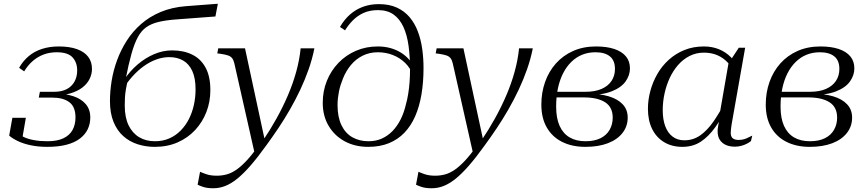

<svg xmlns="http://www.w3.org/2000/svg" viewBox="-20 -774 4633 1025"><path d="M283 -495Q245 -495 213 -483Q181 -471 155 -448.5Q129 -426 109 -393L82 -412Q103 -449 133.5 -474.5Q164 -500 204.5 -513Q245 -526 293 -526Q352 -526 391.5 -511.5Q431 -497 451 -470.5Q471 -444 471 -406Q471 -378 458 -352Q445 -326 419.5 -306.5Q394 -287 354 -275Q314 -263 260 -263L296 -281L292 -258L268 -275Q326 -275 369.5 -261Q413 -247 437.5 -218.5Q462 -190 462 -147Q462 -113 448.5 -84.5Q435 -56 407 -34.5Q379 -13 335.5 -1.5Q292 10 233 10Q184 10 144 1.5Q104 -7 75 -21Q46 -35 29 -50L46 -145H118L99 -35Q90 -36 82.5 -41Q75 -46 71.5 -54.5Q68 -63 71 -73Q82 -55 105 -43.5Q128 -32 161 -26Q194 -20 233 -20Q286 -20 319 -36Q352 -52 367.5 -80.5Q383 -109 383 -147Q383 -204 350 -228.5Q317 -253 259 -253H187L193 -284H269Q309 -284 336 -298Q363 -312 377.5 -338Q392 -364 392 -398Q392 -441 367 -468Q342 -495 283 -495Z M884 -469Q849 -469 814.5 -456.5Q780 -444 748 -421Q716 -398 687.5 -366.5Q659 -335 637 -298L644 -350Q675 -396 715.5 -430.5Q756 -465 803 -485Q850 -505 899 -505Q960 -505 1006 -482.5Q1052 -460 1077.5 -413Q1103 -366 1103 -293Q1103 -231 1082 -176.5Q1061 -122 1022 -80Q983 -38 928.5 -14Q874 10 806 10Q758 10 714.5 -4Q671 -18 638 -47.5Q605 -77 586 -123.5Q567 -170 567 -234Q567 -287 576 -342.5Q585 -398 605 -452.5Q625 -507 656.5 -556.5Q688 -606 733 -645.5Q778 -685 837.5 -710Q897 -735 972 -741L1143 -754L1130 -686L917 -670Q865 -666 827 -657Q789 -648 762 -629.5Q735 -611 716 -576Q697 -541 681.5 -485.5Q666 -430 650 -348H663Q656 -320 652 -296.5Q648 -273 647 -252Q646 -231 646 -211Q646 -147 666.5 -105Q687 -63 723 -41.5Q759 -20 807 -20Q849 -20 883.5 -35Q918 -50 944.5 -77Q971 -104 988.5 -138.5Q1006 -173 1015 -213.5Q1024 -254 1024 -297Q1024 -357 1006.5 -395Q989 -433 957.5 -451Q926 -469 884 -469Z M1340 47 1370 14 1395 -19 1288 -516H1145L1140 -489L1156 -487Q1183 -483 1197.5 -478Q1212 -473 1219.5 -463Q1227 -453 1231 -436ZM1384 -24 1359 6Q1325 53 1296.5 83.5Q1268 114 1242 132Q1216 150 1190.5 157Q1165 164 1137 164Q1104 164 1080 155.5Q1056 147 1048 143L1035 212Q1044 217 1065 224Q1086 231 1119 231Q1151 231 1182 219Q1213 207 1246 180.5Q1279 154 1317 110.5Q1355 67 1401 3Q1434 -42 1466.5 -90.5Q1499 -139 1528.5 -190.5Q1558 -242 1583 -295Q1608 -348 1627.5 -403.5Q1647 -459 1658 -514V-516H1585Q1579 -455 1561.5 -391.5Q1544 -328 1517 -265Q1490 -202 1456 -141Q1422 -80 1384 -24Z M1998 -720Q1954 -720 1921 -705Q1888 -690 1863.5 -665Q1839 -640 1822 -612L1795 -630Q1818 -670 1849 -697Q1880 -724 1918.5 -738Q1957 -752 2003 -752Q2058 -752 2098.5 -733.5Q2139 -715 2166.5 -682.5Q2194 -650 2210.5 -606.5Q2227 -563 2234 -513Q2241 -463 2241 -411Q2241 -335 2230 -270Q2219 -205 2196.5 -153.5Q2174 -102 2139 -65.5Q2104 -29 2056 -9.5Q2008 10 1946 10Q1875 10 1820.5 -19.5Q1766 -49 1734.5 -102Q1703 -155 1703 -225Q1703 -288 1725 -342.5Q1747 -397 1787 -438.5Q1827 -480 1880.5 -503Q1934 -526 1997 -526Q2034 -526 2065.5 -517Q2097 -508 2122 -492Q2147 -476 2165 -455Q2183 -434 2192 -411L2186 -370Q2171 -411 2142.5 -438.5Q2114 -466 2076.5 -480.5Q2039 -495 1997 -495Q1953 -495 1916.5 -477Q1880 -459 1853.5 -427Q1827 -395 1811 -355Q1804 -338 1798.5 -320.5Q1793 -303 1789.5 -285.5Q1786 -268 1784 -250Q1782 -232 1782 -213Q1782 -149 1803 -105.5Q1824 -62 1861.5 -41Q1899 -20 1947 -20Q1987 -20 2019 -34.5Q2051 -49 2076 -75Q2101 -101 2119 -137Q2137 -173 2147 -217Q2154 -241 2159 -271.5Q2164 -302 2166.5 -335.5Q2169 -369 2169 -404Q2169 -472 2161 -530Q2153 -588 2133.5 -630.5Q2114 -673 2081 -696.5Q2048 -720 1998 -720Z M2506 47 2536 14 2561 -19 2454 -516H2311L2306 -489L2322 -487Q2349 -483 2363.5 -478Q2378 -473 2385.5 -463Q2393 -453 2397 -436ZM2550 -24 2525 6Q2491 53 2462.5 83.5Q2434 114 2408 132Q2382 150 2356.5 157Q2331 164 2303 164Q2270 164 2246 155.5Q2222 147 2214 143L2201 212Q2210 217 2231 224Q2252 231 2285 231Q2317 231 2348 219Q2379 207 2412 180.5Q2445 154 2483 110.5Q2521 67 2567 3Q2600 -42 2632.5 -90.5Q2665 -139 2694.5 -190.5Q2724 -242 2749 -295Q2774 -348 2793.5 -403.5Q2813 -459 2824 -514V-516H2751Q2745 -455 2727.5 -391.5Q2710 -328 2683 -265Q2656 -202 2622 -141Q2588 -80 2550 -24Z M3106 -20Q3153 -20 3185.5 -36Q3218 -52 3234.5 -81Q3251 -110 3251 -146Q3251 -202 3210.5 -228Q3170 -254 3096 -254H2914L2923 -284H3106Q3157 -284 3192 -299.5Q3227 -315 3245 -342.5Q3263 -370 3263 -406Q3263 -451 3236 -473Q3209 -495 3159 -495Q3121 -495 3088.5 -482Q3056 -469 3030 -443.5Q3004 -418 2986 -382.5Q2968 -347 2958.5 -302.5Q2949 -258 2949 -205Q2949 -143 2967.5 -102Q2986 -61 3021 -40.5Q3056 -20 3106 -20ZM3162 -526Q3219 -526 3259.5 -512.5Q3300 -499 3321.5 -473Q3343 -447 3343 -409Q3343 -372 3319.5 -339Q3296 -306 3244.5 -286Q3193 -266 3110 -266L3151 -281L3146 -258L3118 -274Q3181 -274 3229 -260Q3277 -246 3304 -217.5Q3331 -189 3331 -146Q3331 -100 3303.5 -64.5Q3276 -29 3225.5 -9.5Q3175 10 3105 10Q3034 10 2981 -16.5Q2928 -43 2899 -93.5Q2870 -144 2870 -216Q2870 -280 2890 -336.5Q2910 -393 2948 -435.5Q2986 -478 3040 -502Q3094 -526 3162 -526Z M3924 -402 3906 -372Q3891 -412 3866 -439Q3841 -466 3809 -479.5Q3777 -493 3738 -493Q3696 -493 3661 -475Q3626 -457 3599.5 -426.5Q3573 -396 3555 -357Q3537 -318 3527.5 -274Q3518 -230 3518 -186Q3518 -136 3531.5 -100Q3545 -64 3571 -44.5Q3597 -25 3633 -25Q3681 -25 3718.5 -51.5Q3756 -78 3789 -125.5Q3822 -173 3854 -235L3871 -215Q3835 -146 3799 -95.5Q3763 -45 3721 -17.5Q3679 10 3623 10Q3567 10 3525.5 -15Q3484 -40 3461.5 -85.5Q3439 -131 3439 -193Q3439 -241 3452 -289Q3465 -337 3489.5 -379.5Q3514 -422 3550.5 -455Q3587 -488 3634 -507Q3681 -526 3738 -526Q3782 -526 3818.5 -511Q3855 -496 3882 -468.5Q3909 -441 3924 -402ZM3958 -519 3887 -117Q3885 -107 3884 -97.5Q3883 -88 3882 -80Q3881 -72 3881 -65Q3881 -45 3891.5 -36Q3902 -27 3923 -27Q3946 -27 3965.5 -35.5Q3985 -44 3996 -50L3989 -21Q3981 -14 3967.5 -7Q3954 0 3937.5 4.5Q3921 9 3903 9Q3876 9 3855.5 0Q3835 -9 3823 -27Q3811 -45 3811 -74Q3811 -87 3814.5 -105.5Q3818 -124 3822 -144L3818 -142L3871 -447L3880 -452L3924 -519Z M4304 -20Q4351 -20 4383.5 -36Q4416 -52 4432.5 -81Q4449 -110 4449 -146Q4449 -202 4408.5 -228Q4368 -254 4294 -254H4112L4121 -284H4304Q4355 -284 4390 -299.5Q4425 -315 4443 -342.5Q4461 -370 4461 -406Q4461 -451 4434 -473Q4407 -495 4357 -495Q4319 -495 4286.5 -482Q4254 -469 4228 -443.5Q4202 -418 4184 -382.5Q4166 -347 4156.5 -302.5Q4147 -258 4147 -205Q4147 -143 4165.5 -102Q4184 -61 4219 -40.5Q4254 -20 4304 -20ZM4360 -526Q4417 -526 4457.5 -512.5Q4498 -499 4519.5 -473Q4541 -447 4541 -409Q4541 -372 4517.5 -339Q4494 -306 4442.5 -286Q4391 -266 4308 -266L4349 -281L4344 -258L4316 -274Q4379 -274 4427 -260Q4475 -246 4502 -217.5Q4529 -189 4529 -146Q4529 -100 4501.5 -64.5Q4474 -29 4423.5 -9.5Q4373 10 4303 10Q4232 10 4179 -16.5Q4126 -43 4097 -93.5Q4068 -144 4068 -216Q4068 -280 4088 -336.5Q4108 -393 4146 -435.5Q4184 -478 4238 -502Q4292 -526 4360 -526Z"/></svg>

Font: Roboto Serif 120pt Expanded Light
Style: Italic
Weight: 300
Width: 7
Italic angle: -10°
Designer: Greg Gazdowicz
Foundry: Commercial Type
Version: Version 1.008